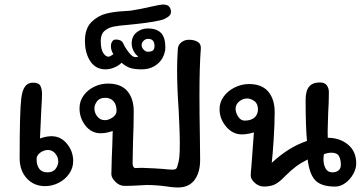

<svg xmlns="http://www.w3.org/2000/svg" viewBox="-20 -824 1611 850"><path d="M126 -458Q152 -458 159 -443.5Q166 -429 166 -408Q166 -386 163 -342Q158 -244 157 -211Q161 -213 176.5 -217Q192 -221 208 -221Q249 -221 276.5 -187.5Q304 -154 304 -111Q304 -80 286 -54.5Q268 -29 239.5 -14.5Q211 0 180 0Q130 0 98.5 -34.5Q67 -69 67 -124Q67 -330 74 -387Q78 -423 90.5 -440.5Q103 -458 126 -458ZM238 -109Q238 -128 225 -144Q212 -160 192 -160Q175 -160 158.5 -148.5Q142 -137 142 -120Q142 -92 154 -76.5Q166 -61 190 -61Q215 -61 226.5 -77Q238 -93 238 -109Z M703 -76Q727 -73 745 -73Q755 -73 759.5 -77Q764 -81 766 -91Q772 -109 774 -128.5Q776 -148 776 -193Q776 -224 774 -269Q772 -314 771 -336Q764 -436 764 -515Q764 -558 767 -603Q767 -624 782 -636Q797 -648 816 -648Q840 -648 855.5 -638.5Q871 -629 869 -607Q863 -531 863 -402Q863 -323 865 -211L866 -116Q866 -60 841 -27Q816 6 768 6Q753 6 737 4Q721 2 715 1Q671 -5 629 -5Q617 -5 591 -3Q559 -1 532 -1Q509 -1 491 -19Q473 -37 473 -53L475 -131Q477 -165 479 -244Q474 -242 458 -238Q442 -234 426 -234Q385 -234 358.5 -267.5Q332 -301 332 -345Q332 -376 350 -401Q368 -426 397 -440Q426 -454 458 -454Q515 -454 543.5 -421Q572 -388 572 -331Q572 -270 569 -201L567 -101Q567 -91 570.5 -85.5Q574 -80 579 -80L608 -81Q639 -80 665.5 -78.5Q692 -77 703 -76ZM398 -344Q398 -324 411 -308Q424 -292 444 -292Q461 -292 478.5 -304Q496 -316 496 -333Q496 -361 482.5 -376Q469 -391 446 -391Q421 -391 409.5 -375.5Q398 -360 398 -344Z M426 -643Q426 -606 437 -589.5Q448 -573 460 -573Q467 -573 482 -584Q471 -601 471 -620Q471 -631 476.5 -640Q482 -649 493 -649Q517 -649 525 -633Q535 -611 551 -591Q567 -571 579 -571Q589 -571 592 -574Q579 -583 571 -599Q563 -615 563 -632Q563 -663 584.5 -680.5Q606 -698 634 -698Q674 -698 693 -678Q712 -658 712 -614Q712 -592 700.5 -569.5Q689 -547 665 -532Q641 -517 607 -517Q580 -517 560.5 -522Q541 -527 518 -546Q505 -533 485.5 -525Q466 -517 447 -517Q400 -517 376 -559Q356 -594 356 -642Q356 -698 385 -726.5Q414 -755 451 -764Q488 -773 534 -775Q541 -776 547 -776Q553 -776 559 -777Q600 -783 651 -795Q691 -804 700 -804Q723 -804 730 -793.5Q737 -783 737 -772Q737 -762 730.5 -755Q724 -748 708 -740Q695 -734 659 -728Q623 -722 590 -718.5Q557 -715 547 -714Q506 -711 482 -706Q458 -701 442 -686.5Q426 -672 426 -643ZM633 -595Q651 -595 657.5 -601Q664 -607 664 -620Q664 -652 636 -652Q624 -652 615.5 -643.5Q607 -635 607 -624Q607 -613 616 -604Q625 -595 633 -595Z M1557 -100Q1557 -77 1543.5 -53Q1530 -29 1508.5 -13.5Q1487 2 1464 2Q1403 2 1376.5 -25Q1350 -52 1342 -118Q1312 -103 1290.5 -87Q1269 -71 1241 -43Q1219 -20 1200.5 -9.5Q1182 1 1150 2Q1126 2 1108 -14.5Q1090 -31 1090 -46Q1090 -62 1093 -87Q1101 -190 1104 -238Q1099 -236 1083 -232.5Q1067 -229 1051 -229Q1010 -229 981 -263.5Q952 -298 952 -341Q952 -372 971 -397.5Q990 -423 1020.5 -437.5Q1051 -452 1082 -452Q1139 -452 1167.5 -418.5Q1196 -385 1196 -328Q1196 -275 1191.5 -206Q1187 -137 1183 -103Q1258 -173 1339 -200Q1333 -264 1333 -382Q1333 -422 1348.5 -440.5Q1364 -459 1396 -459Q1418 -459 1427 -446Q1436 -433 1436 -416Q1436 -372 1433 -327Q1433 -313 1431.5 -277Q1430 -241 1431 -214Q1484 -214 1520.5 -184Q1557 -154 1557 -100ZM1074 -388Q1055 -388 1039 -375Q1023 -362 1023 -342Q1023 -325 1034.5 -307.5Q1046 -290 1063 -290Q1091 -290 1106.5 -303.5Q1122 -317 1122 -340Q1122 -365 1106 -376.5Q1090 -388 1074 -388ZM1489 -94Q1489 -118 1480.5 -133Q1472 -148 1447 -148Q1430 -148 1414 -141Q1412 -129 1412 -119Q1412 -95 1421.5 -78Q1431 -61 1452 -61Q1468 -61 1478.5 -69.5Q1489 -78 1489 -94Z"/></svg>

Font: Itim
Style: Regular
Weight: 400
Designer: Suppakit Chalermlarp
Version: Version 1.002g